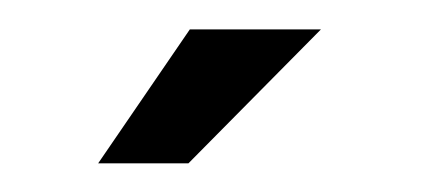

<svg xmlns="http://www.w3.org/2000/svg" viewBox="-20 -718 298 134"><path d="M48.5 -604 112.5 -697.5H204L111.5 -604Z"/></svg>

Font: Anybody SemiBold
Style: Regular
Weight: 600
Designer: Tyler Finck
Foundry: Etcetera Type Company
Version: Version 1.010; ttfautohint (v1.8.3) -l 8 -r 50 -G 200 -x 14 